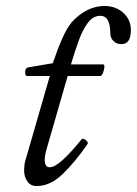

<svg xmlns="http://www.w3.org/2000/svg" viewBox="-20 -611 459 644"><path d="M103 13Q82 13 71.5 -3Q61 -19 61 -37Q61 -60 65 -72L147 -356H71Q64 -356 64.5 -370Q65 -384 75 -385L157 -399Q174 -449 189.5 -483.5Q205 -518 221 -537Q247 -565 274.5 -578Q302 -591 330 -591Q368 -591 393.5 -568Q419 -545 419 -510Q419 -463 387 -463Q371 -463 360.5 -473.5Q350 -484 350 -499Q350 -558 316 -558Q293 -558 275.5 -535.5Q258 -513 244.5 -476Q231 -439 218 -395H326Q331 -395 330 -385Q329 -375 325 -365.5Q321 -356 316 -356H207L136 -110Q130 -89 130 -75Q130 -50 147 -50Q178 -50 253 -143Q258 -149 268 -141Q278 -133 273 -127Q233 -69 191 -28Q149 13 103 13Z"/></svg>

Font: Junicode
Style: Italic
Weight: 400
Italic angle: -11°
Designer: Peter S. Baker
Version: Version 2.100; ttfautohint (v1.8.4)